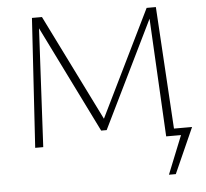

<svg xmlns="http://www.w3.org/2000/svg" viewBox="-57 -719 1045 974"><g transform="rotate(-5 465.5 -231.5)"><path d="M798 0V-36H902L884 0ZM764 195 857 -36H902L799 195ZM767 0 733 -639 754 -641 469 -58H441L160 -627L161 -658H192L468 -101L452 -100L725 -658H772L812 0ZM100 0 141 -658H175L141 0Z"/></g></svg>

Font: Ysabeau ExtraLight
Style: Regular
Weight: 250
Designer: Christian Thalmann (Catharsis Fonts)
Version: Version 2.002